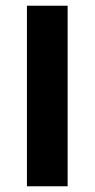

<svg xmlns="http://www.w3.org/2000/svg" viewBox="-20 -650 331 670"><path d="M74 0V-630H216V0Z"/></svg>

Font: Narnoor ExtraBold
Style: Regular
Weight: 800
Designer: S. Sridhar Murthy
Foundry: SIL International
Version: Version 3.000